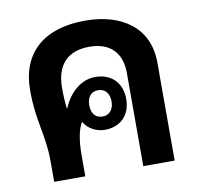

<svg xmlns="http://www.w3.org/2000/svg" viewBox="-68 -639 741 711"><g transform="rotate(-10 302.5 -284.0)"><path d="M296 -568C144 -568 51 -493 51 -348C51 -230 80 -179 80 -77V0H197V-81C197 -134 205 -176 220 -201C237 -172 268 -157 299 -157C356 -157 396 -194 396 -256C396 -319 355 -356 297 -356C245 -356 200 -319 175 -260H173C171 -280 169 -305 169 -337C169 -424 213 -470 295 -470C370 -470 415 -429 415 -350V0H533V-368C533 -504 429 -568 296 -568ZM299 -306C326 -306 341 -285 341 -257C341 -228 326 -207 299 -207C271 -207 257 -227 257 -257C257 -285 271 -306 299 -306Z"/></g></svg>

Font: Noto Sans Thai Looped SemiCondensed SemiBold
Style: Regular
Weight: 600
Width: 4
Designer: Sasikarn Vongin, Ben Mitchell
Foundry: The Fontpad Ltd
Version: Version 1.001